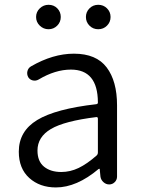

<svg xmlns="http://www.w3.org/2000/svg" viewBox="-20 -781 599 813"><path d="M216.8 12.7Q148.4 12.7 104 -27.3Q59.6 -67.4 59.6 -138.7Q59.6 -225.6 137.7 -272.9Q215.8 -320.3 387.7 -339.8Q395.5 -340.8 394.5 -348.6Q393.6 -486.3 280.3 -486.3Q213.9 -486.3 143.6 -444.3Q131.8 -437.5 119.1 -440.4Q106.4 -443.4 99.6 -454.1Q92.8 -466.8 96.2 -480Q99.6 -493.2 111.3 -500Q204.1 -553.7 293 -553.7Q387.7 -553.7 431.6 -495.6Q475.6 -437.5 475.6 -335V-33.2Q475.6 -19.5 465.8 -9.8Q456.1 0 442.4 0Q428.7 0 418 -9.8Q407.2 -19.5 405.3 -33.2L402.3 -64.5Q402.3 -66.4 400.9 -66.4Q399.4 -66.4 397.5 -65.4Q304.7 12.7 216.8 12.7ZM239.3 -52.7Q277.3 -52.7 313 -69.8Q348.6 -86.9 389.6 -123Q394.5 -127.9 394.5 -135.7V-278.3Q394.5 -286.1 387.7 -285.2Q252.9 -268.6 195.8 -234.9Q138.7 -201.2 138.7 -143.6Q138.7 -97.7 166.5 -75.2Q194.3 -52.7 239.3 -52.7ZM185.5 -657.2Q164.1 -657.2 148.4 -672.4Q132.8 -687.5 132.8 -709Q132.8 -730.5 148.4 -745.6Q164.1 -760.7 185.5 -760.7Q208 -760.7 222.7 -745.6Q237.3 -730.5 237.3 -709Q237.3 -687.5 222.2 -672.4Q207 -657.2 185.5 -657.2ZM343.8 -709Q343.8 -730.5 358.9 -745.6Q374 -760.7 396 -760.7Q418 -760.7 433.1 -745.6Q448.2 -730.5 448.2 -709Q448.2 -687.5 433.1 -672.4Q418 -657.2 396 -657.2Q374 -657.2 358.9 -672.4Q343.8 -687.5 343.8 -709Z"/></svg>

Font: Gen Jyuu Gothic P Normal
Style: Regular
Weight: 300
Designer: [Source Han Sans]
Ryoko NISHIZUKA  (kana & ideographs); Paul D. Hunt (Latin, Greek & Cyrillic); Wenlong ZHANG  (bopomofo
Version: Version 1.002.20150607